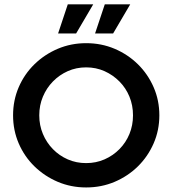

<svg xmlns="http://www.w3.org/2000/svg" viewBox="-20 -832 776 865"><path d="M368.1 12.5Q300 12.5 240.3 -12.8Q180.6 -38.2 135.1 -82.6Q89.6 -127.1 64.2 -186.1Q38.9 -245.1 38.9 -312.5Q38.9 -379.9 64.2 -438.9Q89.6 -497.9 135.1 -542.4Q180.6 -586.8 240.3 -612.2Q300 -637.5 368.1 -637.5Q436.8 -637.5 496.5 -612.2Q556.2 -586.8 601.4 -542.4Q646.5 -497.9 672.2 -438.9Q697.9 -379.9 697.9 -312.5Q697.9 -245.1 672.2 -186.1Q646.5 -127.1 601.4 -82.6Q556.2 -38.2 496.5 -12.8Q436.8 12.5 368.1 12.5ZM368.1 -97.2Q412.5 -97.2 450.7 -113.9Q488.9 -130.6 518.1 -160.1Q547.2 -189.6 563.2 -228.5Q579.2 -267.4 579.2 -312.5Q579.2 -357.6 563.2 -396.5Q547.2 -435.4 518.1 -464.9Q488.9 -494.4 450.7 -511.5Q412.5 -528.5 368.1 -528.5Q323.6 -528.5 285.4 -511.5Q247.2 -494.4 218.4 -464.9Q189.6 -435.4 173.3 -396.5Q156.9 -357.6 156.9 -312.5Q156.9 -267.4 173.3 -228.5Q189.6 -189.6 218.4 -160.1Q247.2 -130.6 285.4 -113.9Q323.6 -97.2 368.1 -97.2ZM408.3 -681.2 452.1 -812.5H566.7L489.6 -681.2ZM241.7 -681.2 285.4 -812.5H400L322.9 -681.2Z"/></svg>

Font: Afacad Flux SemiBold
Style: Regular
Weight: 600
Designer: Kristian Moeller
Foundry: Dicotype
Version: Version 1.100